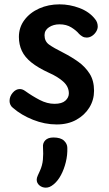

<svg xmlns="http://www.w3.org/2000/svg" viewBox="-20 -565 503 884"><path d="M417 -478Q424 -470 427 -461Q430 -452 430 -443Q430 -431 422.5 -419Q415 -407 403.5 -399.5Q392 -392 379 -392Q368 -392 359.5 -397Q351 -402 344 -409Q332 -424 309 -438.5Q286 -453 254 -453Q226 -453 205.5 -439.5Q185 -426 185 -403Q185 -375 205.5 -360Q226 -345 272 -322Q309 -303 340.5 -280.5Q372 -258 392.5 -226Q413 -194 413 -147Q413 -105 391.5 -70Q370 -35 331.5 -13.5Q293 8 241 8Q186 8 132 -13.5Q78 -35 40 -68Q32 -74 28 -82.5Q24 -91 24 -100Q24 -121 38.5 -138Q53 -155 71 -155Q77 -155 83 -153Q89 -151 96 -146Q128 -123 162.5 -105Q197 -87 231 -87Q265 -87 281 -101.5Q297 -116 297 -135Q297 -166 271.5 -189Q246 -212 205 -230Q155 -253 124.5 -277.5Q94 -302 80.5 -331Q67 -360 67 -395Q67 -439 92.5 -473Q118 -507 160.5 -526Q203 -545 254 -545Q301 -545 346 -528Q391 -511 417 -478ZM178 113Q176 94 188.5 81Q201 68 226 68Q259 68 274.5 82.5Q290 97 290 116Q291 149 283 181.5Q275 214 261 240.5Q247 267 228 283Q217 292 208.5 295.5Q200 299 191 299Q174 299 161.5 288.5Q149 278 149 262Q149 254 154 243Q159 232 164 221Q175 197 177.5 170.5Q180 144 178 113Z"/></svg>

Font: Playpen Sans Medium
Style: Regular
Weight: 500
Designer: Laura Meseguer, Veronika Burian, José Scaglione
Foundry: TypeTogether
Version: Version 1.001